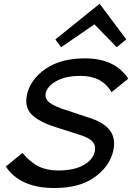

<svg xmlns="http://www.w3.org/2000/svg" viewBox="-20 -933 671 964"><path d="M548 -173Q529 -96 454 -42.5Q379 11 253 11Q81 11 9 -97L93 -165Q132 -118 174 -97.5Q216 -77 271 -77Q350 -77 397.5 -103Q445 -129 455 -169Q463 -201 444.5 -222Q426 -243 368 -260Q316 -276 265 -293Q179 -319 139.5 -357.5Q100 -396 117 -464Q136 -538 211.5 -589Q287 -640 406 -640Q557 -640 624 -538L540 -470Q493 -552 385 -552Q310 -552 264 -526.5Q218 -501 210 -467Q203 -438 229 -417.5Q255 -397 325 -376L418 -345Q502 -320 532.5 -277.5Q563 -235 548 -173ZM481 -913 614 -735 566 -696 455 -810H453L287 -696L258 -735L479 -913Z"/></svg>

Font: Sinkin Sans 400 Italic
Style: Italic
Weight: 400
Italic angle: -112°
Designer: Keith Bates
Foundry: K-Type
Version: Sinkin Sans (version 1.0)  by Keith Bates   •   © 2014   www